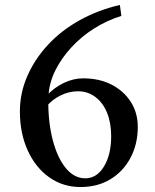

<svg xmlns="http://www.w3.org/2000/svg" viewBox="-20 -738 625 772"><path d="M304 14Q233 14 178 -25Q123 -64 91.5 -133Q60 -202 60 -290Q60 -364 90 -432.5Q120 -501 173.5 -558.5Q227 -616 301 -657Q375 -698 462 -718L468 -674Q410 -656 358.5 -623.5Q307 -591 267 -547.5Q227 -504 202.5 -455Q178 -406 175 -353L169 -355Q198 -386 236.5 -404.5Q275 -423 314 -423Q379 -423 428 -398Q477 -373 505.5 -329Q534 -285 534 -228Q534 -158 504.5 -103Q475 -48 423.5 -17Q372 14 304 14ZM323 -21Q369 -21 398 -68.5Q427 -116 427 -190Q427 -244 410.5 -284.5Q394 -325 363.5 -348Q333 -371 294 -371Q257 -371 223 -354Q189 -337 167 -310L174 -332Q174 -242 193 -171.5Q212 -101 245.5 -61Q279 -21 323 -21Z"/></svg>

Font: Wittgenstein Medium
Style: Regular
Weight: 500
Designer: Jörg Drees
Foundry: Jörg Drees
Version: Version 1.500